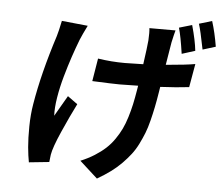

<svg xmlns="http://www.w3.org/2000/svg" viewBox="-58 -862 1170 1011"><g transform="rotate(5 527.0 -356.5)"><path d="M947.8 -632.1 877.8 -610.1Q864.3 -703.1 851.6 -746.1L919.7 -766Q942.1 -686.4 947.8 -632.1ZM234.4 -728 372.2 -714.1Q348.7 -666.9 336.3 -637.1Q318.5 -590.9 302.6 -543.5Q286.6 -496.1 270.1 -437.9Q253.6 -379.6 244.5 -323.9Q235.4 -268.1 237.6 -226.9Q290.5 -319.2 300.8 -335.9L353.3 -297.9Q319.6 -231.2 281.8 -145.6Q244 -60 237.6 -21Q235.1 -6 233 18.1L126.1 29.1Q119.7 -3.9 115.4 -49.9Q111.2 -95.9 112 -159.8Q112.9 -223.7 122.2 -278.1Q149.5 -443.2 214.8 -646Q222.3 -670.1 234.4 -728ZM696.7 -730.1H834.9Q829.5 -712 819.2 -665.1Q817.5 -654.5 810.5 -612.4Q803.6 -570.3 799.4 -545.1Q911.2 -554.7 954.2 -562.9L932.5 -438.9Q868.3 -431.1 780.5 -426.8L775.9 -398.1Q768.5 -351.9 761.5 -317.8Q754.6 -283.7 745 -245.6Q735.4 -207.4 724.1 -178.6Q712.7 -149.9 697.3 -118.8Q681.8 -87.7 662.3 -62.5Q642.8 -37.3 617.5 -11.5Q592.3 14.2 560.7 37.5Q529.1 60.7 490.4 83.1L395.6 -2.8Q436.1 -19.5 468.9 -40.3Q501.8 -61.1 526.3 -83.6Q550.8 -106.2 570.5 -134.8Q590.2 -163.4 603.5 -191.1Q616.8 -218.8 627.8 -254.8Q638.8 -290.8 646 -323.5Q653.1 -356.2 660.2 -399.1L664.1 -422.9Q609 -421.2 566.8 -421.2Q532.7 -421.2 421.5 -426.1L441.4 -546.9Q512.4 -535.9 583.8 -535.9Q612.9 -535.9 681.1 -538Q693.9 -627.8 697.1 -665.1Q699.6 -708.1 696.7 -730.1ZM954.5 -775.9 1022.7 -796.2Q1041.5 -736.9 1053.6 -663L985.4 -642Q965.9 -741.8 954.5 -775.9Z"/></g></svg>

Font: Karasuma Gothic
Style: Bold Italic
Weight: 700
Italic angle: 9.39998°
Designer: Rasmus Andersson / Ryoko Nishizuka
Foundry: Genbu
Version: Version 1.00